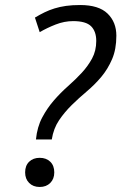

<svg xmlns="http://www.w3.org/2000/svg" viewBox="-20 -732 483 764"><path d="M123 -177Q128 -227 148 -264.5Q168 -302 194.5 -332.5Q221 -363 251 -389.5Q281 -416 305.5 -442.5Q330 -469 346.5 -499.5Q363 -530 363 -569Q363 -607 342.5 -627.5Q322 -648 271 -648Q236 -648 201.5 -634.5Q167 -621 138 -604L119 -662Q139 -674 157.5 -683Q176 -692 197 -698.5Q218 -705 242.5 -708.5Q267 -712 299 -712Q373 -712 408 -678Q443 -644 443 -590Q443 -536 426 -496.5Q409 -457 383 -426Q357 -395 325.5 -368.5Q294 -342 265.5 -314Q237 -286 215 -253.5Q193 -221 186 -177ZM80 -46Q80 -73 96 -88.5Q112 -104 138 -104Q164 -104 180 -88.5Q196 -73 196 -46Q196 -20 180 -4Q164 12 138 12Q112 12 96 -4Q80 -20 80 -46Z"/></svg>

Font: PT Sans
Style: Italic
Weight: 400
Italic angle: -12°
Designer: A.Korolkova, O.Umpeleva, V.Yefimov
Foundry: ParaType Ltd
Version: Version 2.003W OFL